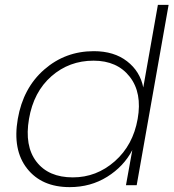

<svg xmlns="http://www.w3.org/2000/svg" viewBox="-20 -760 713 788"><path d="M365 -550Q448 -550 501.5 -508.5Q555 -467 568 -401L628 -740H672L541 0H497L523 -144Q488 -77 420 -34.5Q352 8 266 8Q151 8 91 -68.5Q31 -145 53 -272Q75 -399 161.5 -474.5Q248 -550 365 -550ZM545 -272Q564 -379 512.5 -445Q461 -511 364 -511Q264 -511 191 -447Q118 -383 99 -272Q80 -161 129.5 -96.5Q179 -32 279 -32Q376 -32 451 -98Q526 -164 545 -272Z"/></svg>

Font: Poppins ExtraLight
Style: Italic
Weight: 275
Italic angle: -10°
Designer: Ninad Kale (Devanagari), Jonny Pinhorn (Latin)
Foundry: Indian Type Foundry
Version: Version 3.200;PS 1.000;hotconv 16.6.54;makeotf.lib2.5.65590